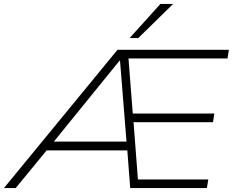

<svg xmlns="http://www.w3.org/2000/svg" viewBox="-54 -959 1187 979"><path d="M-34 0 545 -705H1113L1106 -661H584L599 -689L624 -366L602 -380H1039L1032 -336H603L626 -348L651 -21L629 -44H1008L1001 0H610L594 -207L610 -192H166L196 -207L26 0ZM555 -649 210 -224 192 -237H597L592 -225L558 -649ZM607 -765 764 -939H829L651 -765Z"/></svg>

Font: Nunito Sans 10pt SemiExpanded ExtraLight
Style: Italic
Weight: 250
Width: 6
Italic angle: -9°
Designer: Vernon Adams
Foundry: Vernon Adams
Version: Version 3.101;gftools[0.9.27]